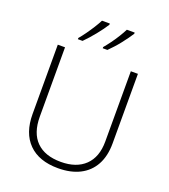

<svg xmlns="http://www.w3.org/2000/svg" viewBox="-168 -1069 1054 1198"><g transform="rotate(20 359.0 -469.5)"><path d="M625 -252Q625 -168 593 -109.5Q561 -51 501 -20.5Q441 10 357 10Q230 10 161.5 -59Q93 -128 93 -254V-714H141V-254Q141 -145 197.5 -89Q254 -33 360 -33Q463 -33 520.5 -88.5Q578 -144 578 -247V-714H625ZM518 -941Q508 -925 493.5 -905Q479 -885 462.5 -864Q446 -843 428.5 -824Q411 -805 395 -789H364V-797Q381 -817 400.5 -843.5Q420 -870 437.5 -898.5Q455 -927 466 -949H518ZM353 -941Q343 -925 328.5 -905Q314 -885 297 -864Q280 -843 263 -824Q246 -805 230 -789H199V-797Q216 -817 235 -843.5Q254 -870 272 -898.5Q290 -927 301 -949H353Z"/></g></svg>

Font: Noto Sans Syriac Eastern ExtraLight
Style: Regular
Weight: 250
Designer: Patrick Giasson and the Monotype Design Team
Foundry: Monotype Imaging Inc.
Version: Version 3.001